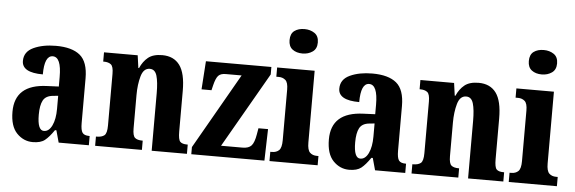

<svg xmlns="http://www.w3.org/2000/svg" viewBox="-50 -927 3283 1096"><g transform="rotate(5 1592.0 -379.0)"><path d="M165 10Q210 10 234 -9Q258 -28 286 -69H294L313 0H486V-53H483Q455 -53 444.5 -67.5Q434 -82 434 -123V-379Q434 -473 388 -511Q342 -549 250 -549Q175 -549 122 -524.5Q69 -500 69 -447Q69 -380 189 -380Q189 -488 237 -488Q286 -488 286 -374V-319L218 -316Q35 -309 35 -153Q35 -70 73.5 -30Q112 10 165 10ZM223 -59Q186 -59 186 -149Q186 -203 201 -231Q216 -259 257 -263L287 -266V-191Q287 -132 269.5 -95.5Q252 -59 223 -59Z M522 0H790V-53H787Q759 -53 745.5 -64.5Q732 -76 732 -118V-309Q732 -370 745.5 -417.5Q759 -465 795 -465Q825 -465 835.5 -429.5Q846 -394 846 -330V0H1048V-53H1044Q1016 -53 1004.5 -65Q993 -77 993 -123V-356Q993 -457 959 -503Q925 -549 859 -549Q807 -549 778.5 -526Q750 -503 733 -464H729L719 -536H526V-483H530Q556 -483 570.5 -471.5Q585 -460 585 -418V-122Q585 -77 570 -65Q555 -53 526 -53H522Z M1073 0H1492L1497 -181H1442L1436 -146Q1428 -98 1412 -80.5Q1396 -63 1361 -63H1238L1485 -493V-536H1110L1099 -374H1156L1163 -403Q1173 -444 1186.5 -458.5Q1200 -473 1229 -473H1320L1073 -41Z M1655 -628Q1688 -628 1712.5 -645Q1737 -662 1737 -698Q1737 -735 1712.5 -751.5Q1688 -768 1655 -768Q1620 -768 1597.5 -751.5Q1575 -735 1575 -698Q1575 -662 1597.5 -645Q1620 -628 1655 -628ZM1521 0H1797V-53H1788Q1763 -53 1748 -67.5Q1733 -82 1733 -125V-536H1518V-483H1532Q1555 -483 1570.5 -469.5Q1586 -456 1586 -415V-125Q1586 -82 1571 -67.5Q1556 -53 1530 -53H1521Z M1978 10Q2023 10 2047 -9Q2071 -28 2099 -69H2107L2126 0H2299V-53H2296Q2268 -53 2257.5 -67.5Q2247 -82 2247 -123V-379Q2247 -473 2201 -511Q2155 -549 2063 -549Q1988 -549 1935 -524.5Q1882 -500 1882 -447Q1882 -380 2002 -380Q2002 -488 2050 -488Q2099 -488 2099 -374V-319L2031 -316Q1848 -309 1848 -153Q1848 -70 1886.5 -30Q1925 10 1978 10ZM2036 -59Q1999 -59 1999 -149Q1999 -203 2014 -231Q2029 -259 2070 -263L2100 -266V-191Q2100 -132 2082.5 -95.5Q2065 -59 2036 -59Z M2335 0H2603V-53H2600Q2572 -53 2558.5 -64.5Q2545 -76 2545 -118V-309Q2545 -370 2558.5 -417.5Q2572 -465 2608 -465Q2638 -465 2648.5 -429.5Q2659 -394 2659 -330V0H2861V-53H2857Q2829 -53 2817.5 -65Q2806 -77 2806 -123V-356Q2806 -457 2772 -503Q2738 -549 2672 -549Q2620 -549 2591.5 -526Q2563 -503 2546 -464H2542L2532 -536H2339V-483H2343Q2369 -483 2383.5 -471.5Q2398 -460 2398 -418V-122Q2398 -77 2383 -65Q2368 -53 2339 -53H2335Z M3026 -628Q3059 -628 3083.5 -645Q3108 -662 3108 -698Q3108 -735 3083.5 -751.5Q3059 -768 3026 -768Q2991 -768 2968.5 -751.5Q2946 -735 2946 -698Q2946 -662 2968.5 -645Q2991 -628 3026 -628ZM2892 0H3168V-53H3159Q3134 -53 3119 -67.5Q3104 -82 3104 -125V-536H2889V-483H2903Q2926 -483 2941.5 -469.5Q2957 -456 2957 -415V-125Q2957 -82 2942 -67.5Q2927 -53 2901 -53H2892Z"/></g></svg>

Font: Noto Serif ExtraCondensed Extra
Style: Regular
Weight: 800
Width: 3
Designer: Monotype Design Team
Foundry: Monotype Imaging Inc.
Version: Version 1.002